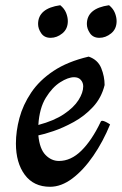

<svg xmlns="http://www.w3.org/2000/svg" viewBox="-20 -694 467 736"><path d="M172 22Q109 22 75 -24Q41 -70 41 -144Q41 -191 54.5 -241.5Q68 -292 99.5 -339Q131 -386 185 -422Q239 -458 320 -477Q355 -465 368 -433Q381 -401 381 -368Q369 -319 336.5 -284Q304 -249 263 -226.5Q222 -204 185 -191.5Q148 -179 127 -175Q132 -123 154.5 -100Q177 -77 206 -77Q252 -77 292 -116.5Q332 -156 365 -225Q367 -231 372 -231Q377 -231 386 -226.5Q395 -222 402 -217Q375 -151 337.5 -96.5Q300 -42 257.5 -10Q215 22 172 22ZM127 -215Q187 -231 225 -256.5Q263 -282 281 -310.5Q299 -339 299 -363Q299 -377 290 -387.5Q281 -398 264 -398Q241 -398 210.5 -378.5Q180 -359 155.5 -319Q131 -279 127 -215ZM361 -549Q337 -549 325 -566.5Q313 -584 313 -602Q313 -662 398 -674Q414 -661 420.5 -644.5Q427 -628 427 -613Q427 -583 406 -566Q385 -549 361 -549ZM174 -549Q150 -549 138 -566.5Q126 -584 126 -602Q126 -662 211 -674Q227 -661 233.5 -644.5Q240 -628 240 -613Q240 -583 219 -566Q198 -549 174 -549Z"/></svg>

Font: Julee
Style: Regular
Weight: 400
Designer: Julian Tunni
Foundry: Julian Tunni
Version: Version 1.002; ttfautohint (v1.8.4.7-5d5b);gftools[0.9.23]